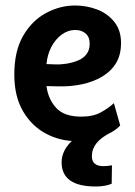

<svg xmlns="http://www.w3.org/2000/svg" viewBox="-20 -509 492 698"><path d="M257 4Q198 4 146.5 -23.5Q95 -51 63.5 -105Q32 -159 32 -238Q32 -323 64 -378.5Q96 -434 147 -461.5Q198 -489 253 -489Q295 -489 333 -474.5Q371 -460 395.5 -429.5Q420 -399 420 -353Q420 -309 401.5 -279Q383 -249 350.5 -230Q318 -211 277.5 -202.5Q237 -194 193 -195L149 -196Q155 -149 184 -117Q213 -85 275 -85Q319 -85 347.5 -101Q376 -117 394 -134L417 -53Q406 -40 383 -27Q360 -14 328 -5Q296 4 257 4ZM149 -276 180 -275Q200 -274 222 -277.5Q244 -281 263.5 -289Q283 -297 294.5 -312Q306 -327 306 -350Q306 -375 291 -387.5Q276 -400 254 -400Q227 -400 204 -383Q181 -366 166.5 -338Q152 -310 149 -276ZM328 169Q204 169 204 81Q204 40 239 5.5Q274 -29 334 -44L384 -28Q347 -9 330.5 12Q314 33 314 59Q314 95 356 95Q370 95 387 92L386 159Q362 169 328 169Z"/></svg>

Font: Kreon SemiBold
Style: Regular
Weight: 600
Designer: Julia Petretta
Foundry: Julia Petretta and Eli Heuer
Version: Version 2.002